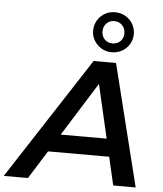

<svg xmlns="http://www.w3.org/2000/svg" viewBox="-121 -1044 933 1099"><g transform="rotate(5 345.5 -494.5)"><path d="M-58 0 397 -700H526L700 0H571L425 -633H477L81 0ZM120 -162 175 -264H552L569 -162ZM495 -759Q462 -759 436 -775Q410 -791 394.5 -816.5Q379 -842 379 -873Q379 -905 394.5 -931.5Q410 -958 436.5 -973.5Q463 -989 495 -989Q529 -989 555.5 -973.5Q582 -958 597.5 -931.5Q613 -905 613 -873Q613 -842 597.5 -816Q582 -790 555.5 -774.5Q529 -759 495 -759ZM496 -810Q524 -810 541.5 -828Q559 -846 559 -873Q559 -901 541 -919.5Q523 -938 495 -938Q469 -938 451 -920Q433 -902 433 -873Q433 -846 450.5 -828Q468 -810 496 -810Z"/></g></svg>

Font: MOST Montserrat SemiBold
Style: Italic
Weight: 600
Italic angle: -11.3°
Designer: Julieta Ulanovsky
Foundry: Julieta Ulanovsky
Version: Version 8.000;March 11, 2024;FontCreator 15.0.0.2926 64-bit